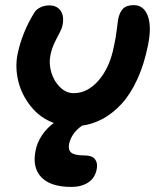

<svg xmlns="http://www.w3.org/2000/svg" viewBox="-20 -507 649 756"><path d="M261.2 229Q179.2 229 142.8 190.9Q106.4 152.8 120.1 85.9Q126 54.7 144.8 26.4Q163.6 -2 191.9 -22.9Q137.7 -42.5 101.1 -88.6Q64.5 -134.8 51.8 -188.2Q39.1 -241.7 48.8 -292Q66.4 -377.9 113.8 -455.1Q121.1 -468.8 137.7 -477.3Q154.3 -485.8 173.8 -485.8Q204.1 -485.8 218.8 -464.4Q233.4 -442.9 226.1 -407.2Q223.6 -394.5 214.4 -377.4Q205.1 -360.4 194.3 -337.6Q183.6 -314.9 178.2 -288.1Q171.9 -254.9 182.6 -220.2Q193.4 -185.5 217.3 -162.8Q241.2 -140.1 270 -140.1Q325.7 -140.1 369.6 -191.9Q413.6 -243.7 429.2 -328.1Q435.5 -355 439.5 -387.7Q443.4 -420.4 444.8 -429.2Q450.2 -458 464.1 -472.4Q478 -486.8 506.8 -486.8Q545.9 -486.8 561.8 -444.8Q577.6 -402.8 563 -330.1Q547.9 -254.4 521 -195.6Q494.1 -136.7 459.7 -99.1Q425.3 -61.5 386.2 -40Q347.2 -18.6 303.2 -12.2Q261.7 16.1 252 60.1Q247.6 83 260.7 94Q273.9 105 312 105Q342.8 105 354.2 120.1Q365.7 135.3 360.8 159.2Q354 194.3 327.1 211.7Q300.3 229 261.2 229Z"/></svg>

Font: Shantell Sans Irregular
Style: Italic
Weight: 600
Italic angle: -11.31°
Designer: Stephen Nixon, Anya Danilova, Shantell Martin
Foundry: Arrow Type
Version: Version 1.006;[9816181b4]